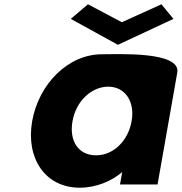

<svg xmlns="http://www.w3.org/2000/svg" viewBox="-20 -860 847 895"><path d="M318 -295.3C334.6 -389.6 407.4 -456 484.6 -456C560.7 -456 610.1 -389.6 593.5 -295.3C577.1 -202.4 507.7 -136 428.2 -136C345.2 -136 301.6 -202.4 318 -295.3ZM806.4 -521.9C823.5 -621.9 528.6 -607 455.4 -607C296.3 -607 160.3 -467.2 130 -295.4C99.7 -123.6 189.3 15 352.1 15C428.2 15 501 -16 549.6 -58L539.4 0H714.4ZM788.5 -772 732.5 -840 548.1 -756.4 390 -840 310 -772 529.6 -651.1Z"/></svg>

Font: Hussar Wysoki
Style: Obl
Weight: 700
Foundry: Cannot Into Space Fonts
Version: Version 0.92